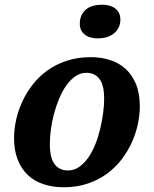

<svg xmlns="http://www.w3.org/2000/svg" viewBox="-20 -790 658 820"><path d="M40 -200.2Q40 -237.8 48.8 -277.8Q57.6 -317.9 75.4 -356.4Q93.3 -395 120.1 -429.4Q147 -463.9 183.3 -489.7Q219.7 -515.6 265.9 -530.8Q312 -545.9 368.2 -545.9Q411.1 -545.9 449.2 -533.9Q487.3 -522 515.6 -496.6Q543.9 -471.2 560.5 -431.4Q577.1 -391.6 577.1 -335.9Q577.1 -299.8 568.8 -260.3Q560.5 -220.7 543.2 -182.4Q525.9 -144 499.3 -109.1Q472.7 -74.2 436.5 -47.9Q400.4 -21.5 354.5 -5.9Q308.6 9.8 252 9.8Q205.1 9.8 166 -3.2Q127 -16.1 99.1 -42.2Q71.3 -68.4 55.7 -107.9Q40 -147.5 40 -200.2ZM270 -62Q296.9 -62 318.6 -77.4Q340.3 -92.8 357.7 -117.9Q375 -143.1 387.7 -175.3Q400.4 -207.5 408.4 -241.7Q416.5 -275.9 420.7 -308.8Q424.8 -341.8 424.8 -368.2Q424.8 -427.2 404.5 -453.1Q384.3 -479 349.1 -479Q323.7 -479 302.2 -464.4Q280.8 -449.7 263.4 -425.3Q246.1 -400.9 232.9 -369.4Q219.7 -337.9 210.7 -304.2Q201.7 -270.5 197.3 -237.1Q192.9 -203.6 192.9 -175.8Q192.9 -114.7 213.4 -88.4Q233.9 -62 270 -62ZM398.9 -626Q382.3 -626 368.2 -629.6Q354 -633.3 343.5 -641.1Q333 -648.9 326.9 -660.6Q320.8 -672.4 320.8 -688Q320.8 -710 328.4 -725.3Q335.9 -740.7 348.6 -750.7Q361.3 -760.7 378.4 -765.4Q395.5 -770 414.1 -770Q430.2 -770 444.6 -766.6Q459 -763.2 470 -755.4Q481 -747.6 487.5 -735.6Q494.1 -723.6 494.1 -707Q494.1 -686.5 486.1 -671.1Q478 -655.8 464.6 -645.8Q451.2 -635.7 434.1 -630.9Q417 -626 398.9 -626Z"/></svg>

Font: Droid Serif
Style: Bold Italic
Weight: 700
Italic angle: -12°
Designer: Monotype Design team
Foundry: Monotype Imaging Inc.
Version: Version 1.03